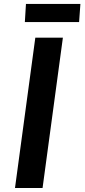

<svg xmlns="http://www.w3.org/2000/svg" viewBox="-20 -934 420 954"><path d="M54.5 0 155.5 -747H292.5L191.5 0ZM103.5 -824.5 109 -914.5H379.5L373 -824.5Z"/></svg>

Font: Merriweather Sans SemiBold
Style: Italic
Weight: 600
Italic angle: -7.5°
Designer: Eben Sorkin
Foundry: Eben Sorkin
Version: Version 2.001